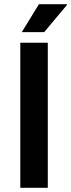

<svg xmlns="http://www.w3.org/2000/svg" viewBox="-20 -888 337 908"><path d="M76 0V-686H206V0ZM83 -736 164 -868H296L297 -865L189 -736Z"/></svg>

Font: Archivo Variable SemiBold
Style: Regular
Weight: 600
Designer: Hector Gatti
Foundry: Omnibus-Type
Version: Version 2.001